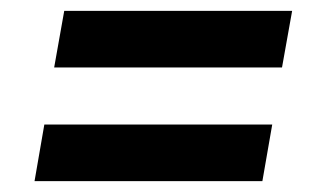

<svg xmlns="http://www.w3.org/2000/svg" viewBox="-20 -498 591 353"><path d="M517.1 -478 498.5 -374H79.6L98.1 -478ZM480.5 -269 462.4 -165H43.5L61.5 -269Z"/></svg>

Font: Roboto SemiBold
Style: Italic
Weight: 600
Designer: Christian Robertson
Foundry: Google
Version: Version 3.009; 2024